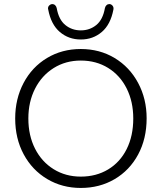

<svg xmlns="http://www.w3.org/2000/svg" viewBox="-20 -920 799 948"><path d="M55 -335Q55 -432 96.5 -510.5Q138 -589 212 -633.5Q286 -678 379 -678Q472 -678 546 -633.5Q620 -589 662 -510.5Q704 -432 704 -336Q704 -235 662 -157Q620 -79 546 -35.5Q472 8 379 8Q287 8 213 -36Q139 -80 97 -158Q55 -236 55 -335ZM638 -335Q638 -418 605.5 -483Q573 -548 514 -584.5Q455 -621 379 -621Q304 -621 245 -584Q186 -547 153 -482Q120 -417 120 -335Q120 -251 153 -186Q186 -121 245 -84.5Q304 -48 379 -48Q455 -48 514 -83.5Q573 -119 605.5 -184Q638 -249 638 -335ZM218 -873 217 -878Q217 -887 223 -893Q229 -899 237 -900Q246 -900 252 -894.5Q258 -889 260 -880Q270 -823 302.5 -796.5Q335 -770 379 -770Q423 -770 455.5 -796.5Q488 -823 498 -880Q500 -889 506 -894.5Q512 -900 521 -900Q530 -899 536 -891.5Q542 -884 540 -873Q526 -799 482.5 -762Q439 -725 379 -725Q319 -725 275.5 -762Q232 -799 218 -873Z"/></svg>

Font: SN Pro Light
Style: Regular
Weight: 300
Designer: Tobias Whetton
Foundry: Supernotes
Version: Version 1.002